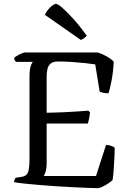

<svg xmlns="http://www.w3.org/2000/svg" viewBox="-20 -976 675 996"><path d="M489 0Q467 0 432.5 -1.5Q398 -3 356 -5Q314 -7 269.5 -10Q225 -13 183.5 -16.5Q142 -20 108 -23.5Q74 -27 53 -31Q53 -38 56 -44.5Q59 -51 62 -54L88 -58Q106 -60 115.5 -68Q125 -76 129 -95Q133 -114 133 -148V-578Q133 -603 136 -619Q139 -635 143.5 -644Q148 -653 150 -655H63Q60 -658 57 -663Q54 -668 53 -675Q58 -681 69.5 -687.5Q81 -694 93 -699Q105 -704 110 -704H487Q512 -696 534.5 -683Q557 -670 570 -656Q567 -600 558.5 -556.5Q550 -513 543 -492Q527 -492 514.5 -495Q502 -498 497 -501L474 -642Q454 -645 422.5 -648.5Q391 -652 354.5 -654.5Q318 -657 281 -657Q255 -657 242.5 -646Q230 -635 226 -617.5Q222 -600 222 -580V-391Q267 -392 305.5 -393.5Q344 -395 377 -397.5Q410 -400 438 -402L447 -393Q445 -374 441.5 -358Q438 -342 436 -335H222V-127Q222 -104 217 -87Q212 -70 207 -63H478L530 -224Q545 -224 558 -219Q571 -214 575 -210Q575 -187 573.5 -158Q572 -129 570 -98.5Q568 -68 564 -42Q556 -34 541.5 -24.5Q527 -15 512.5 -8Q498 -1 489 0ZM399 -769 213 -899Q218 -912 228.5 -925Q239 -938 251 -947Q263 -956 270 -956Q280 -956 303.5 -935.5Q327 -915 360.5 -878Q394 -841 430 -791Q426 -785 416.5 -778Q407 -771 399 -769Z"/></svg>

Font: Texturina Medium 12pt Light
Style: Regular
Weight: 300
Version: Version 1.002